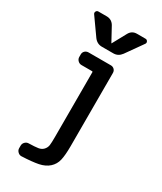

<svg xmlns="http://www.w3.org/2000/svg" viewBox="-243 -851 985 1166"><g transform="rotate(30 250.0 -267.5)"><path d="M153.3 -619.1 70.3 -736.3Q63.5 -745.1 68.4 -754.9Q73.2 -764.6 84 -764.6H141.6Q176.8 -764.6 195.3 -734.4L248 -637.7Q248 -636.7 249 -636.7Q250 -636.7 250 -637.7L302.7 -734.4Q320.3 -765.6 356.4 -764.6H414.1Q424.8 -764.6 429.7 -754.9Q434.6 -745.1 427.7 -736.3L344.7 -619.1Q323.2 -589.8 289.1 -589.8H209Q174.8 -589.8 153.3 -619.1ZM118.2 140.6Q161.1 139.6 183.1 136.2Q205.1 132.8 218.3 118.2Q231.4 103.5 233.9 85.4Q236.3 67.4 236.3 27.3V-427.7Q236.3 -431.6 231.4 -431.6H157.2Q142.6 -431.6 131.8 -442.4Q121.1 -453.1 121.1 -467.8V-485.4Q121.1 -500 131.3 -509.8Q141.6 -519.5 157.2 -519.5H312.5Q327.1 -519.5 336.9 -509.8Q346.7 -500 346.7 -485.4V27.3Q346.7 90.8 338.4 126.5Q330.1 162.1 303.7 186Q277.3 210 234.4 218.8Q191.4 227.5 117.2 230.5Q103.5 230.5 92.8 219.7Q82 209 82 195.3V176.8Q82 162.1 92.8 151.4Q103.5 140.6 118.2 140.6Z"/></g></svg>

Font: Rounded-L Mgen+ 1m medium
Style: Regular
Weight: 500
Designer: [Source Han Sans]
Ryoko NISHIZUKA  (kana & ideographs); Paul D. Hunt (Latin, Greek & Cyrillic); Wenlong ZHANG  (bopomofo
Version: Version 1.059.20150602